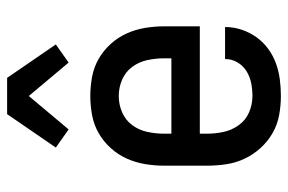

<svg xmlns="http://www.w3.org/2000/svg" viewBox="-155 -647 810 540"><g transform="rotate(-90 250.0 -377.0)"><path d="M250 8Q223 8 196 3Q169 -2 145.5 -15.5Q122 -29 103.5 -49.5Q85 -70 73.5 -94.5Q62 -119 58 -146Q54 -173 54 -200V-320Q54 -347 58.5 -374Q63 -401 74 -425.5Q85 -450 103.5 -470.5Q122 -491 145.5 -504.5Q169 -518 196 -523Q223 -528 250 -528Q277 -528 304 -523Q331 -518 354.5 -504.5Q378 -491 396.5 -470.5Q415 -450 426 -425.5Q437 -401 441.5 -374Q446 -347 446 -320V-220H144V-200Q144 -176 149 -153Q154 -130 168 -110.5Q182 -91 204 -81.5Q226 -72 250 -72Q268 -72 286 -75.5Q304 -79 319.5 -88.5Q335 -98 344.5 -114Q354 -130 354 -149H444Q444 -125 436.5 -102.5Q429 -80 415.5 -61Q402 -42 383 -28Q364 -14 342 -6Q320 2 296.5 5Q273 8 250 8ZM144 -300H356V-320Q356 -344 351 -367.5Q346 -391 332 -410Q318 -429 296 -438.5Q274 -448 250 -448Q226 -448 204 -438.5Q182 -429 168 -410Q154 -391 149 -367.5Q144 -344 144 -320ZM156 -589 105 -625 199 -762H301L395 -625L344 -589L250 -701Z"/></g></svg>

Font: Iosevka Custom Medium
Style: Regular
Weight: 500
Monospace: yes
Designer: Belleve Invis
Foundry: Belleve Invis
Version: Version 32.5.0; ttfautohint (v1.8.4)